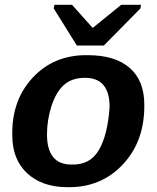

<svg xmlns="http://www.w3.org/2000/svg" viewBox="-20 -767 651 797"><path d="M579 -333Q581 -182 490.5 -85Q400 12 261 10Q155 10 93 -47.5Q31 -105 31 -205Q28 -351 116.5 -445.5Q205 -540 344 -538Q458 -538 518.5 -485Q579 -432 579 -333ZM435 -323Q435 -444 333 -444Q278 -444 245 -414Q213 -386 193 -325Q175 -266 175 -210Q175 -84 276 -84Q353 -81 390 -143.5Q427 -206 435 -323ZM563 -732 411 -578H299L203 -732L206 -747H279L364 -652H366L483 -747H565Z"/></svg>

Font: Libra Sans
Style: Bold Italic
Weight: 700
Italic angle: -12°
Foundry: Context Ltd
Version: Version 1.002